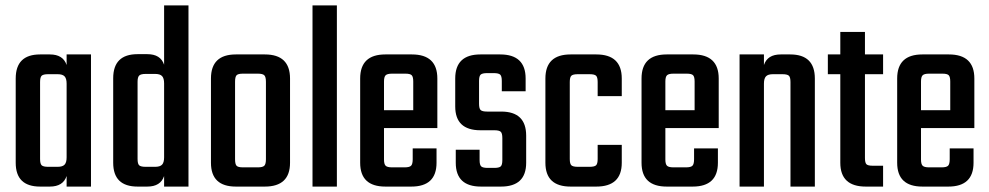

<svg xmlns="http://www.w3.org/2000/svg" viewBox="-20 -689 3651 709"><path d="M226 -488H316V0H226V-39Q213 0 164 0H128Q38 0 38 -88V-399Q38 -488 128 -488H164Q213 -488 226 -449ZM158 -73H193Q211 -73 218.5 -81Q226 -89 226 -108V-380Q226 -399 218.5 -407Q211 -415 193 -415H158Q140 -415 134 -409.5Q128 -404 128 -386V-102Q128 -84 134 -78.5Q140 -73 158 -73Z M586 -669H676V0H586V-39Q573 0 524 0H488Q398 0 398 -88V-400Q398 -489 488 -489H524Q573 -489 586 -450ZM518 -73H553Q571 -73 578.5 -81Q586 -89 586 -108V-381Q586 -400 578.5 -408Q571 -416 553 -416H518Q500 -416 494 -410Q488 -404 488 -387V-102Q488 -84 494 -78.5Q500 -73 518 -73Z M851 -488H958Q1051 -488 1051 -399V-88Q1051 0 958 0H851Q759 0 759 -88V-399Q759 -488 851 -488ZM962 -101V-387Q962 -405 956 -411Q950 -417 932 -417H877Q859 -417 853.5 -411Q848 -405 848 -387V-101Q848 -83 853.5 -77Q859 -71 877 -71H932Q950 -71 956 -77Q962 -83 962 -101Z M1224 0H1134V-669H1224Z M1403 -488H1501Q1595 -488 1595 -399V-216H1398V-100Q1398 -83 1404 -77Q1410 -71 1428 -71H1474Q1492 -71 1498 -77Q1504 -83 1504 -101V-141H1592V-88Q1592 0 1499 0H1403Q1310 0 1310 -88V-399Q1310 -488 1403 -488ZM1398 -282H1506V-388Q1506 -405 1500.5 -411Q1495 -417 1477 -417H1428Q1410 -417 1404 -411Q1398 -405 1398 -388Z M1835 -98V-179Q1835 -197 1829 -202.5Q1823 -208 1805 -208H1754Q1661 -208 1661 -296V-399Q1661 -488 1754 -488H1827Q1921 -488 1921 -399V-352H1833V-390Q1833 -408 1827 -413.5Q1821 -419 1803 -419H1779Q1761 -419 1755 -413.5Q1749 -408 1749 -390V-306Q1749 -288 1755 -282.5Q1761 -277 1779 -277H1831Q1923 -277 1923 -188V-88Q1923 0 1830 0H1756Q1663 0 1663 -88V-136H1751V-98Q1751 -80 1757 -74.5Q1763 -69 1781 -69H1805Q1823 -69 1829 -74.5Q1835 -80 1835 -98Z M2276 -334H2187V-386Q2187 -404 2181 -409.5Q2175 -415 2157 -415H2114Q2096 -415 2090 -409.5Q2084 -404 2084 -386V-102Q2084 -84 2090 -78.5Q2096 -73 2114 -73H2157Q2175 -73 2181 -78.5Q2187 -84 2187 -102V-154H2276V-88Q2276 0 2182 0H2087Q1994 0 1994 -88V-399Q1994 -488 2087 -488H2182Q2276 -488 2276 -399Z M2442 -488H2540Q2634 -488 2634 -399V-216H2437V-100Q2437 -83 2443 -77Q2449 -71 2467 -71H2513Q2531 -71 2537 -77Q2543 -83 2543 -101V-141H2631V-88Q2631 0 2538 0H2442Q2349 0 2349 -88V-399Q2349 -488 2442 -488ZM2437 -282H2545V-388Q2545 -405 2539.5 -411Q2534 -417 2516 -417H2467Q2449 -417 2443 -411Q2437 -405 2437 -388Z M2863 -488H2898Q2989 -488 2989 -399V0H2899V-386Q2899 -404 2893 -409.5Q2887 -415 2869 -415H2834Q2816 -415 2808.5 -407Q2801 -399 2801 -380V0H2711V-488H2801V-449Q2814 -488 2863 -488Z M3241 -415H3174V-106Q3174 -88 3179.5 -82.5Q3185 -77 3203 -77H3241V0H3177Q3083 0 3083 -88V-415H3037V-488H3083V-571H3174V-488H3241Z M3386 -488H3484Q3578 -488 3578 -399V-216H3381V-100Q3381 -83 3387 -77Q3393 -71 3411 -71H3457Q3475 -71 3481 -77Q3487 -83 3487 -101V-141H3575V-88Q3575 0 3482 0H3386Q3293 0 3293 -88V-399Q3293 -488 3386 -488ZM3381 -282H3489V-388Q3489 -405 3483.5 -411Q3478 -417 3460 -417H3411Q3393 -417 3387 -411Q3381 -405 3381 -388Z"/></svg>

Font: Teko Regular
Style: Regular
Weight: 400
Designer: Manushi Parikh, Jonny Pinhorn
Foundry: Indian Type Foundry
Version: Version 1.105;PS 1.0;hotconv 1.0.78;makeotf.lib2.5.61930; tt